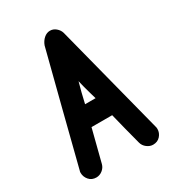

<svg xmlns="http://www.w3.org/2000/svg" viewBox="-180 -839 862 950"><g transform="rotate(-30 251.5 -364.0)"><path d="M469 -63Q470 -60 470.5 -57Q471 -54 471 -49Q471 -27 455.5 -9.5Q440 8 414 8Q396 8 379.5 -4.5Q363 -17 358 -36L334 -128L311 -220H193Q182 -174 169.5 -128Q157 -82 146 -36Q141 -17 125 -4.5Q109 8 90 8Q64 8 48.5 -10Q33 -28 33 -51Q33 -58 35 -63L114 -374L194 -686Q202 -708 218 -722Q234 -736 253 -736Q272 -736 287 -723Q302 -710 307 -693ZM282 -334 273 -365 266 -390Q263 -402 259 -416L251 -449Q243 -420 236 -393L222 -334Z"/></g></svg>

Font: VDS
Style: Bold
Weight: 700
Designer: artmaker
Foundry: artmaker
Version: Version 1.000 2009 initial release